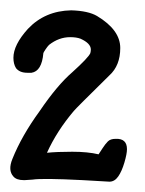

<svg xmlns="http://www.w3.org/2000/svg" viewBox="-23 -830 281 372"><path d="M68 -534Q87 -536 117 -536Q147 -536 168 -531Q170 -534 175.5 -542.5Q181 -551 186 -556Q191 -561 201 -561Q223 -562 223 -541Q223 -532 218 -515Q213 -498 206 -488Q199 -478 189 -478Q188 -478 137 -481Q59 -485 40 -482Q27 -481 25 -481Q23 -481 23 -481Q9 -481 3 -488Q-8 -500 1 -522Q19 -567 54 -615Q88 -665 117 -690Q148 -718 152 -727Q153 -731 153 -734Q153 -746 133 -755Q125 -758 113 -758Q91 -758 72 -743Q69 -740 65 -734Q61 -728 61 -727Q58 -692 38 -689H37Q34 -689 30 -689Q15 -689 8 -698Q3 -706 3 -718Q3 -743 31 -774Q64 -809 115 -810Q148 -809 165 -799Q210 -772 210 -737Q210 -703 189 -684Q124 -620 120 -615Q87 -576 68 -534Z"/></svg>

Font: Scratch Savers
Style: Book
Weight: 400
Designer: Pablo Impallari, Rodrigo Fuenzalida, Brenda Gallo
Foundry: Pablo Impallari, Rodrigo Fuenzalida, Brenda Gallo
Version: Version 4.0b1